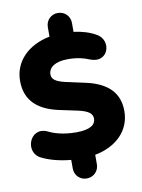

<svg xmlns="http://www.w3.org/2000/svg" viewBox="-101 -897 803 1089"><g transform="rotate(-10 300.0 -352.5)"><path d="M309 124C349 124 379 94 379 54V0C502 -23 585 -103 585 -216C585 -318 525 -383 399 -411L285 -436C227 -449 208 -466 208 -493C208 -533 247 -561 318 -561C376 -561 411 -551 442 -538C546 -496 584 -624 508 -667C472 -689 423 -703 379 -708V-759C379 -799 349 -829 309 -829C270 -829 240 -799 240 -759V-705C113 -680 32 -597 32 -486C32 -381 92 -315 216 -287L329 -263C389 -249 408 -231 408 -203C408 -170 379 -144 296 -144C215 -144 161 -164 135 -178C37 -221 -13 -78 74 -38C110 -20 165 -2 240 5V54C240 94 270 124 309 124Z"/></g></svg>

Font: Nunito Black
Style: Regular
Weight: 900
Designer: Vernon Adams
Foundry: Vernon Adams
Version: Version 3.602